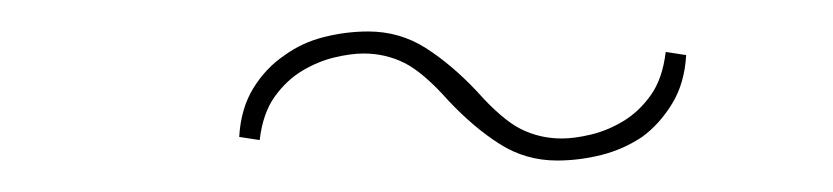

<svg xmlns="http://www.w3.org/2000/svg" viewBox="-20 -561 529 122"><path d="M388 -474Q399 -482 407 -495Q415 -508 416 -526L403 -528Q401 -511 393.5 -500.5Q386 -490 376 -484Q366 -478 355.5 -475.5Q345 -473 337 -473Q323 -473 311 -479Q299 -485 283 -503Q267 -520 250.5 -530.5Q234 -541 214 -541Q200 -541 186 -537.5Q172 -534 161 -526Q149 -518 141 -505Q133 -492 132 -474L145 -472Q147 -489 154.5 -499.5Q162 -510 172 -516Q182 -522 192.5 -524.5Q203 -527 211 -527Q225 -527 237 -521Q249 -515 265 -497Q281 -480 297.5 -469.5Q314 -459 334 -459Q348 -459 362 -462.5Q376 -466 388 -474Z"/></svg>

Font: Josefin Slab Thin Thin
Style: Regular
Weight: 250
Version: Version 2.000